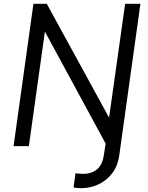

<svg xmlns="http://www.w3.org/2000/svg" viewBox="-20 -765 777 1005"><path d="M365 216 375 142Q396 145 417 145Q458 145 486.5 122.5Q515 100 523 50L539 -50L550 18L198 -631L220 -635L131 0H51L155 -745H225L568 -118L546 -114L635 -745H715L604 50Q596 105 566.5 143Q537 181 494.5 200.5Q452 220 404 220Q397 220 384.5 219Q372 218 365 216Z"/></svg>

Font: Kosmopol Plus Jakarta Sans Italic It
Style: Regular
Weight: 400
Italic angle: -8.04999°
Designer: Gumpita Rahayu
Foundry: Tokotype
Version: Version 2.006